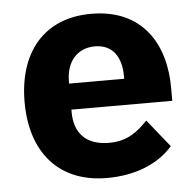

<svg xmlns="http://www.w3.org/2000/svg" viewBox="-45 -582 651 639"><g transform="rotate(-5 281.0 -262.5)"><path d="M288 12C384 12 461 -21 508 -75L434 -167C401 -133 367 -104 305 -104C226 -104 189 -148 189 -217V-225H526V-269C526 -411 456 -537 282 -537C124 -537 36 -429 36 -263C36 -95 127 12 288 12ZM285 -428C344 -428 373 -385 373 -321V-312H189V-320C189 -385 226 -428 285 -428Z"/></g></svg>

Font: Braiins Sans
Style: Bold
Weight: 700
Designer: Mike Abbink, Paul van der Laan, Pieter van Rosmalen, Jiri Chlebus, Lubos Buracinsky
Foundry: Bold Monday, Sudetype
Version: Version 1.000;hotconv 1.0.109;makeotfexe 2.5.65596